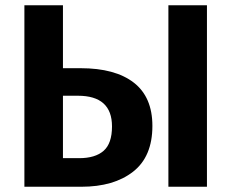

<svg xmlns="http://www.w3.org/2000/svg" viewBox="-20 -712 883 732"><path d="M287 -452Q419 -452 490 -397Q561 -342 561 -232Q561 -115 487.5 -57.5Q414 0 290 0H73V-692H220V-452ZM622 -692H769V0H622ZM282 -109Q343 -109 375 -137Q407 -165 407 -230Q407 -347 277 -347H220V-109Z"/></svg>

Font: Fira Sans SemiBold
Style: Regular
Weight: 600
Designer: bBox Type GmbH & Carrois Corporate GbR & Edenspiekermann AG
Foundry: bBox Type GmbH & Carrois Corporate GbR & Edenspiekermann AG
Version: Version 4.301;PS 004.301;hotconv 1.0.88;makeotf.lib2.5.64775